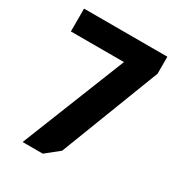

<svg xmlns="http://www.w3.org/2000/svg" viewBox="-171 -828 873 940"><g transform="rotate(30 265.5 -358.0)"><path d="M501 -716V-620L285 -60L210 0H96L330 -587H30V-716Z"/></g></svg>

Font: Almarai ExtraBold
Style: Regular
Weight: 800
Designer: Boutros International 2019
Foundry: Created by Boutros International 2019
Version: Version 1.10